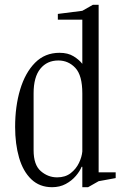

<svg xmlns="http://www.w3.org/2000/svg" viewBox="-20 -770 540 800"><path d="M197 10Q145 10 110.5 -23Q76 -56 59.5 -113Q43 -170 43 -241Q43 -327 64 -397Q85 -467 126 -508.5Q167 -550 228 -550Q263 -550 286.5 -535.5Q310 -521 323 -504V-688H221V-712L323 -725L367 -750H391V-52H462V-28L391 -15L347 10H323V-75H320Q313 -57 296 -37Q279 -17 254 -3.5Q229 10 197 10ZM218 -31Q252 -31 274.5 -48.5Q297 -66 309 -91Q321 -116 323 -139V-381Q323 -456 294 -487Q265 -518 223 -518Q176 -518 148 -483.5Q120 -449 120 -381V-144Q120 -83 150 -57Q180 -31 218 -31Z"/></svg>

Font: Xanh Mono
Style: Regular
Weight: 400
Monospace: yes
Designer: Lam Bao, Duy Dao
Foundry: Yellow Type Foundry
Version: Version 3.101; ttfautohint (v1.8.3)